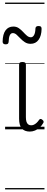

<svg xmlns="http://www.w3.org/2000/svg" viewBox="-39 -989 360 1468"><path d="M189 17Q169 17 153.5 11Q138 5 127.5 -7Q117 -19 112 -37.5Q107 -56 107 -81V-496Q107 -506 113 -510.5Q119 -515 132 -515Q146 -515 152.5 -510.5Q159 -506 159 -496V-93Q159 -73 163 -59.5Q167 -46 176 -38.5Q185 -31 199 -31Q210 -31 220 -35.5Q230 -40 240.5 -49.5Q251 -59 261 -74Q266 -80 272.5 -79.5Q279 -79 286 -72Q292 -68 294 -61.5Q296 -55 292 -49Q281 -29 264.5 -14Q248 1 228.5 9Q209 17 189 17ZM195 -654Q170 -654 151 -666.5Q132 -679 117 -695Q102 -711 88 -723.5Q74 -736 59 -736Q44 -736 36 -719.5Q28 -703 27 -669Q26 -659 21 -654.5Q16 -650 4 -650Q-19 -650 -19 -671Q-18 -728 3.5 -757Q25 -786 63 -786Q87 -786 105 -773.5Q123 -761 137.5 -745Q152 -729 166.5 -716.5Q181 -704 197 -704Q212 -704 221.5 -721Q231 -738 232 -771Q233 -790 255 -790Q269 -790 274 -785Q279 -780 279 -768Q278 -715 256 -684.5Q234 -654 195 -654ZM0 449H301V459H0ZM0 -20H301V0H0ZM0 -505H301V-500H0ZM0 -969H301V-959H0Z"/></svg>

Font: Playwrite IT Trad Guides
Style: Regular
Weight: 400
Designer: Veronika Burian, José Scaglione
Foundry: TypeTogether
Version: Version 1.003